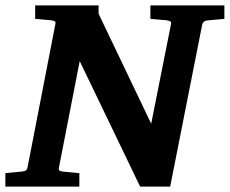

<svg xmlns="http://www.w3.org/2000/svg" viewBox="-34 -691 851 711"><path d="M731.9 -615.2Q717.8 -612.8 714.8 -600.1L596.2 0H484.9L261.2 -464.8L184.1 -69.8Q182.6 -61 187 -58.6Q191.4 -56.2 202.1 -55.2Q210.9 -54.7 220.2 -53.7Q228.5 -52.7 238.5 -51.8Q248.5 -50.8 259.8 -49.8V0H-14.2V-49.8Q-3.4 -50.8 6.6 -51.8Q16.6 -52.7 24.9 -53.7Q34.2 -54.7 43 -55.2Q53.7 -56.2 59.6 -58.6Q65.4 -61 67.9 -70.8L170.9 -601.1Q173.3 -609.9 168 -612.5Q162.6 -615.2 152.8 -616.2Q144 -616.7 134.8 -617.7Q126.5 -618.7 116.5 -619.4Q106.4 -620.1 96.2 -621.1V-670.9H331.1V-640.1L525.9 -232.9L599.1 -601.1Q601.6 -609.9 595.2 -612.5Q588.9 -615.2 580.1 -616.2Q570.8 -616.7 561.5 -617.7Q553.2 -618.7 543 -619.4Q532.7 -620.1 522.9 -621.1V-670.9H796.9V-621.1Z"/></svg>

Font: Charis SIL Afr
Style: Bold Italic
Weight: 700
Italic angle: -11°
Foundry: SIL International
Version: Version 5.000